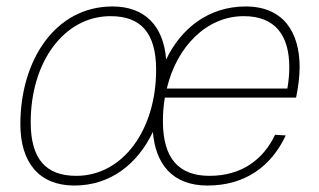

<svg xmlns="http://www.w3.org/2000/svg" viewBox="-20 -562 987 594"><path d="M210 12C322 12 406 -55 453 -154C461 -55 513 12 622 12C740 12 820 -49 864 -143L831 -145C795 -69 728 -18 628 -18C534 -18 484 -71 484 -187C484 -212 486 -237 490 -260H896C902 -289 907 -324 907 -354C907 -461 858 -542 740 -542C627 -542 541 -476 494 -378C486 -482 428 -542 328 -542C150 -542 43 -374 43 -178C43 -58 102 12 210 12ZM216 -18C122 -18 75 -70 75 -184C75 -370 178 -512 322 -512C416 -512 463 -460 463 -346C463 -160 360 -18 216 -18ZM734 -512C832 -512 875 -452 875 -354C875 -333 873 -311 869 -288H496C527 -419 620 -512 734 -512Z"/></svg>

Font: Geist Thin
Style: Italic
Weight: 100
Italic angle: -12°
Designer: Basement.studio, Andrés Briganti, Mateo Zaragoza
Foundry: Basement.studio, Vercel, Andrés Briganti, Guido Ferreyra, Mateo Zaragoza
Version: Version 1.500